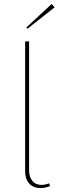

<svg xmlns="http://www.w3.org/2000/svg" viewBox="-20 -948 309 970"><path d="M119 -803 113 -809 241 -928 256 -911ZM184 2Q148 2 127.5 -21Q107 -44 107 -83V-739H127V-87Q127 -54 143.5 -34Q160 -14 189 -14Q210 -14 228 -22L233 -8Q210 2 184 2Z"/></svg>

Font: Cantarell Thin
Style: Regular
Weight: 100
Designer: Dave Crossland, Nikolaus Waxweiler, Florian Fecher, Jacques Le Bailly, Eben Sorkin, Alexei Vanyashin, Alexios Zavras, Em
Version: Version 0.303